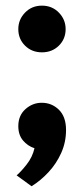

<svg xmlns="http://www.w3.org/2000/svg" viewBox="-20 -506 283 667"><path d="M89.6 141 37.8 103.2Q52.2 91.2 72.5 65.5Q92.7 39.9 99.8 9Q76.1 1.2 59.8 -18.1Q43.6 -37.5 43.6 -67.8Q43.6 -104.8 68.4 -126.9Q93.2 -149 125 -149Q159.9 -149 184.7 -124.7Q209.4 -100.3 209.4 -54.4Q209.4 -12 192.7 25.2Q176 62.5 148.6 92Q121.2 121.6 89.6 141ZM125.8 -324.2Q90.4 -324.2 67 -347.4Q43.6 -370.6 43.6 -404.8Q43.6 -438.1 67 -462.2Q90.4 -486.4 125.8 -486.4Q161 -486.4 184.5 -462.2Q208 -438.1 208 -404.8Q208 -370.6 184.5 -347.4Q161 -324.2 125.8 -324.2Z"/></svg>

Font: Overpass
Style: Regular
Weight: 400
Designer: Delve Withrington, Dave Bailey, Thomas Jockin
Foundry: Delve Fonts LLC
Version: Version 4.000